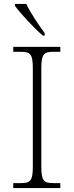

<svg xmlns="http://www.w3.org/2000/svg" viewBox="-20 -951 374 971"><path d="M197 -771H206V-784C177 -822 134 -886 113 -931H56V-921C81 -886 153 -807 197 -771ZM47 0H285V-25H251C202 -25 189 -35 189 -109V-605C189 -679 202 -689 251 -689H285V-714H47V-689H84C133 -689 146 -679 146 -605V-109C146 -35 133 -25 84 -25H47Z"/></svg>

Font: Noto Serif Sinhala ExtraLight
Style: Regular
Weight: 200
Designer: Jelle Bosma - Monotype Design Team
Foundry: Monotype Imaging Inc.
Version: Version 2.007